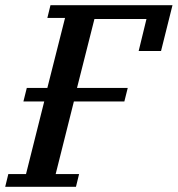

<svg xmlns="http://www.w3.org/2000/svg" viewBox="-46 -718 683 738"><path d="M-14 -49H54L124 -328H44L57 -380H136L204 -649H136L148 -698H617L573 -522H487L517 -645H317L250 -380H445L432 -328H238L168 -49H258L246 0H-26Z"/></svg>

Font: IBM Plex Serif Medium
Style: Italic
Weight: 500
Italic angle: -14°
Designer: Mike Abbink, Paul van der Laan, Pieter van Rosmalen
Foundry: Bold Monday
Version: Version 2.5